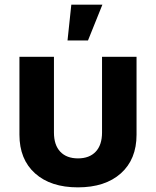

<svg xmlns="http://www.w3.org/2000/svg" viewBox="-20 -787 662 815"><path d="M310.5 8.3Q195.3 8.3 128.9 -51Q62.5 -110.4 62.5 -215.3V-545.9H209V-224.6Q209 -171.4 235.8 -143.1Q262.7 -114.7 311 -114.7Q359.4 -114.7 386.2 -143.1Q413.1 -171.4 413.1 -224.6V-545.9H559.6V-215.3Q559.6 -110.4 492.9 -51Q426.3 8.3 310.5 8.3ZM266.6 -615.2 282.7 -767.1H414.6L353.5 -615.2Z"/></svg>

Font: Inter
Style: Bold
Weight: 700
Designer: Rasmus Andersson
Foundry: rsms
Version: Version 4.001;git-9221beed3